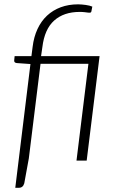

<svg xmlns="http://www.w3.org/2000/svg" viewBox="-20 -741 540 886"><path d="M169.5 -482H439.5L380 0H333L388 -446.5H167L113 -10L92 105Q86 125.5 67.5 125.5H50.5L120.5 -445.5L57.5 -450Q44.5 -451.5 45.5 -462L47.5 -482H125L130.5 -524.5Q136 -570.5 153 -607Q170 -643.5 197 -668.8Q224 -694 260.2 -707.5Q296.5 -721 340.5 -721Q348 -721 357.2 -720.2Q366.5 -719.5 375.5 -718.2Q384.5 -717 392.5 -715Q400.5 -713 406 -710.5L401.5 -687.5Q400.5 -683.5 396.8 -682.8Q393 -682 386.5 -682.8Q380 -683.5 370.5 -684.8Q361 -686 347.5 -686Q274.5 -686 230 -646.2Q185.5 -606.5 175.5 -523.5Z"/></svg>

Font: Lato Light
Style: Italic
Weight: 300
Italic angle: -7°
Designer: Lukasz Dziedzic
Foundry: tyPoland Lukasz Dziedzic
Version: Version 2.007; 2014-02-27